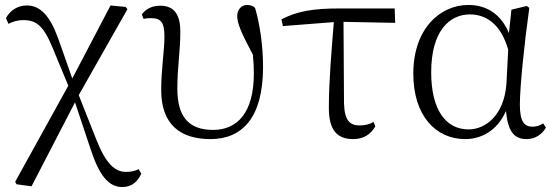

<svg xmlns="http://www.w3.org/2000/svg" viewBox="-20 -546 2241 773"><path d="M472 207C510 207 533 187 549 153L538 135C523 143 507 146 487 146C443 146 407 114 369 19L297 -163L493 -509L486 -518L425 -524L271 -230L214 -392C180 -485 141 -524 88 -524C50 -524 20 -503 4 -473L14 -450C30 -458 48 -465 74 -465C126 -465 155 -443 192 -353L255 -201L41 186L47 196L107 204L282 -134L344 52C379 160 417 207 472 207Z M827 14C956 14 1039 -73 1039 -276C1039 -365 1026 -448 1007 -514C1000 -522 988 -526 974 -526C952 -526 935 -507 935 -482C935 -453 950 -416 998 -326C1001 -298 1002 -274 1002 -250C1002 -93 936 -23 838 -23C738 -23 694 -78 694 -189C694 -276 706 -340 706 -418C706 -484 684 -523 625 -523C591 -523 566 -509 551 -488L558 -470C566 -472 577 -473 588 -473C629 -473 642 -455 642 -398C642 -342 629 -267 629 -183C629 -44 707 14 827 14Z M1402 14C1444 14 1472 -5 1491 -37L1484 -55C1468 -46 1451 -41 1428 -41C1390 -41 1367 -59 1365 -130L1363 -458L1571 -454L1569 -512H1349C1240 -512 1176 -501 1113 -468L1119 -441L1324 -457C1315 -344 1304 -221 1304 -111C1304 -20 1339 14 1402 14Z M1853 14C1916 14 1981 -18 2017 -99C2025 -15 2051 14 2100 14C2135 14 2162 -5 2178 -32L2167 -49C2153 -41 2142 -36 2124 -36C2091 -36 2073 -56 2073 -125C2073 -199 2092 -379 2111 -514L2101 -522L2039 -507L2029 -413C1995 -492 1937 -526 1865 -526C1755 -526 1644 -434 1644 -249C1644 -82 1733 14 1853 14ZM2026 -346 2019 -210C2010 -80 1933 -25 1867 -25C1773 -25 1716 -106 1716 -255C1716 -422 1790 -488 1872 -488C1934 -488 1996 -452 2026 -346Z"/></svg>

Font: Noto Serif HK Light
Style: Regular
Weight: 300
Designer: Ryoko NISHIZUKA 西塚涼子 (kana & ideographs); Frank Grießhammer (Latin, Greek & Cyrillic); Wenlong ZHANG 张文龙 (bopomofo); San
Foundry: Adobe
Version: Version 2.001;hotconv 1.1.0;makeotfexe 2.6.0